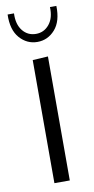

<svg xmlns="http://www.w3.org/2000/svg" viewBox="-84 -762 393 799"><g transform="rotate(-10 112.0 -362.5)"><path d="M79 0V-520L144 -524V0ZM112 -591Q68 -591 37.5 -625.5Q7 -660 9 -725H36Q34 -679 55.5 -652Q77 -625 112 -625Q146 -625 168 -652Q190 -679 188 -725H215Q217 -660 186.5 -625.5Q156 -591 112 -591Z"/></g></svg>

Font: Murecho Light
Style: Regular
Weight: 300
Designer: Neil Summerour
Foundry: Positype
Version: Version 1.010; ttfautohint (v1.8.3)